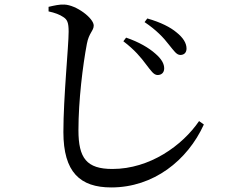

<svg xmlns="http://www.w3.org/2000/svg" viewBox="-20 -777 1040 842"><path d="M671 -448C688 -448 699 -458 700 -475C701 -497 688 -519 661 -542C633 -567 589 -593 533 -612L521 -596C571 -558 598 -525 621 -494C642 -467 654 -448 671 -448ZM771 -536C788 -536 798 -547 798 -564C798 -588 783 -612 754 -635C728 -657 686 -679 626 -696L614 -680C665 -646 698 -611 720 -582C743 -554 754 -536 771 -536ZM258 -702C275 -691 281 -678 281 -638C281 -575 258 -350 258 -198C258 -22 331 45 468 45C653 45 802 -73 874 -231L853 -246C780 -139 637 -36 473 -36C360 -36 324 -83 324 -206C324 -336 343 -490 361 -585C370 -633 391 -642 391 -665C391 -697 315 -755 262 -757C241 -758 219 -753 193 -747V-727C221 -721 242 -713 258 -702Z"/></svg>

Font: Source Han Serif JP Medium
Style: Regular
Weight: 500
Designer: Ryoko NISHIZUKA 西塚涼子 (kana & ideographs); Frank Grießhammer (Latin, Greek & Cyrillic); Wenlong ZHANG 张文龙 (bopomofo); San
Foundry: Adobe Systems Incorporated
Version: Version 1.001;PS 1.001;hotconv 16.6.54;makeotf.lib2.5.65590